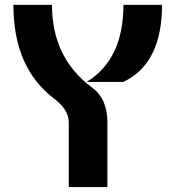

<svg xmlns="http://www.w3.org/2000/svg" viewBox="-20 -757 710 777"><path d="M479.5 -737.3H635.7Q635.7 -499 478.5 -425.3H330.6Q479.5 -516.6 479.5 -737.3ZM414.6 0Q414.6 0 258.3 0V-262.2Q258.3 -313 197.8 -358.9Q34.2 -483.4 34.2 -737.3Q34.2 -737.3 190.4 -737.3Q190.4 -522 353.5 -401.9Q414.6 -356.9 414.6 -262.2Z"/></svg>

Font: Newest Shape
Style: Bold
Weight: 700
Designer: Wojciech Kalinowski "wmk69" (wmk69@o2.pl)
Foundry: Wojciech Kalinowski "wmk69" (wmk69@o2.pl)
Version: Version 1.0.0; 2022-02-24